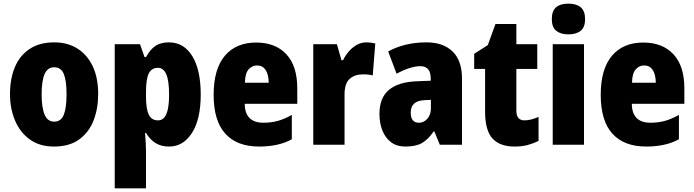

<svg xmlns="http://www.w3.org/2000/svg" viewBox="-20 -796 3816 1056"><path d="M520 -278Q520 -200 495 -134.5Q470 -69 416 -29.5Q362 10 277 10Q198 10 144 -29Q90 -68 62.5 -133.5Q35 -199 35 -278Q35 -362 61.5 -426Q88 -490 142.5 -526.5Q197 -563 279 -563Q351 -563 405 -529.5Q459 -496 489.5 -432.5Q520 -369 520 -278ZM209 -277Q209 -203 225.5 -165Q242 -127 278 -127Q316 -127 331 -165Q346 -203 346 -278Q346 -352 331 -389Q316 -426 278 -426Q242 -426 225.5 -389Q209 -352 209 -277Z M909 -563Q991 -563 1037.5 -487.5Q1084 -412 1084 -276Q1084 -140 1036 -65Q988 10 910 10Q866 10 835 -9.5Q804 -29 783 -65H778Q780 -34 781.5 -9Q783 16 783 36V240H611V-553H750L775 -482H783Q808 -527 837 -545Q866 -563 909 -563ZM849 -423Q813 -423 798 -391.5Q783 -360 783 -290V-264Q783 -198 798 -166Q813 -134 849 -134Q880 -134 895 -168.5Q910 -203 910 -275Q910 -352 894.5 -387.5Q879 -423 849 -423Z M1389 -562Q1495 -562 1555 -497.5Q1615 -433 1615 -310V-225H1326Q1327 -121 1429 -121Q1471 -121 1507.5 -131Q1544 -141 1585 -164V-30Q1513 10 1405 10Q1283 10 1219 -61Q1155 -132 1155 -274Q1155 -416 1216.5 -489Q1278 -562 1389 -562ZM1394 -436Q1366 -436 1347 -414Q1328 -392 1327 -341H1458Q1457 -388 1440.5 -412Q1424 -436 1394 -436Z M1995 -563Q2019 -563 2044 -557L2030 -381Q2020 -384 2007 -385.5Q1994 -387 1975 -387Q1931 -387 1903 -362Q1875 -337 1875 -276V0H1703V-553H1833L1858 -465H1867Q1878 -489 1897 -511.5Q1916 -534 1941 -548.5Q1966 -563 1995 -563Z M2327 -563Q2417 -563 2469 -513Q2521 -463 2521 -363V0H2399L2369 -73H2365Q2336 -30 2302 -10Q2268 10 2210 10Q2162 10 2130.5 -14Q2099 -38 2083 -78.5Q2067 -119 2067 -169Q2067 -258 2119 -301.5Q2171 -345 2271 -349L2349 -352V-364Q2349 -432 2292 -432Q2239 -432 2161 -391L2115 -513Q2158 -537 2211 -550Q2264 -563 2327 -563ZM2315 -245Q2239 -242 2239 -177Q2239 -121 2284 -121Q2311 -121 2330.5 -143Q2350 -165 2350 -200V-247Z M2864 -134Q2883 -134 2902 -139Q2921 -144 2942 -153V-21Q2914 -7 2882.5 1.5Q2851 10 2810 10Q2729 10 2688.5 -34.5Q2648 -79 2648 -182V-417H2588V-500L2663 -548L2705 -664H2820V-553H2935V-417H2820V-188Q2820 -134 2864 -134Z M3106 -776Q3150 -776 3174 -756Q3198 -736 3198 -691Q3198 -646 3173.5 -626.5Q3149 -607 3106 -607Q3064 -607 3039.5 -626.5Q3015 -646 3015 -691Q3015 -736 3038.5 -756Q3062 -776 3106 -776ZM3192 -553V0H3020V-553Z M3518 -562Q3624 -562 3684 -497.5Q3744 -433 3744 -310V-225H3455Q3456 -121 3558 -121Q3600 -121 3636.5 -131Q3673 -141 3714 -164V-30Q3642 10 3534 10Q3412 10 3348 -61Q3284 -132 3284 -274Q3284 -416 3345.5 -489Q3407 -562 3518 -562ZM3523 -436Q3495 -436 3476 -414Q3457 -392 3456 -341H3587Q3586 -388 3569.5 -412Q3553 -436 3523 -436Z"/></svg>

Font: Noto Sans Bengali Condensed Black
Style: Regular
Weight: 900
Width: 3
Designer: Joana Ranito - Universal Thirst; Jelle Bosma - Monotype Design Team
Foundry: Universal Thirst ehf.
Version: Version 3.000; ttfautohint (v1.8.4.7-5d5b)